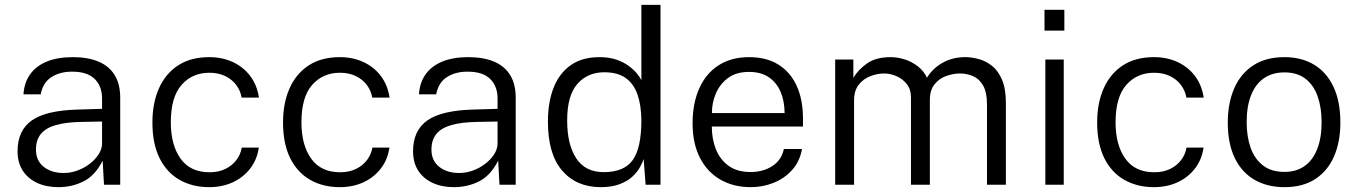

<svg xmlns="http://www.w3.org/2000/svg" viewBox="-20 -763 5604 793"><path d="M221.5 10Q171 10 133 -7.8Q95 -25.5 73.8 -58.5Q52.5 -91.5 52.5 -138Q52.5 -224 111.2 -265.5Q170 -307 301.5 -310.5L401.5 -313.5V-356.5Q401.5 -407 370.8 -437.2Q340 -467.5 276 -467Q228 -467 192.8 -444.8Q157.5 -422.5 148 -373.5H77Q80 -422 104.5 -456.2Q129 -490.5 173.5 -508.8Q218 -527 280 -527Q344 -527 387.8 -508.2Q431.5 -489.5 454 -452.2Q476.5 -415 476.5 -360V0H409.5L404 -99.5Q373 -38 325.2 -14Q277.5 10 221.5 10ZM243.5 -48.5Q271.5 -48.5 299.2 -58.5Q327 -68.5 350 -86Q373 -103.5 387 -125Q401 -146.5 401.5 -169V-261L318 -259.5Q252.5 -258.5 210.8 -246.5Q169 -234.5 148.8 -209.8Q128.5 -185 128.5 -145Q128.5 -99.5 160.5 -74Q192.5 -48.5 243.5 -48.5Z M844 -527Q897.5 -527 941 -507Q984.5 -487 1013 -449.8Q1041.5 -412.5 1049.5 -360H978Q973 -389 955.5 -412.2Q938 -435.5 909.8 -449Q881.5 -462.5 844.5 -462.5Q774 -462.5 729.8 -412.2Q685.5 -362 685.5 -257.5Q685.5 -164 725.8 -107.8Q766 -51.5 845.5 -51.5Q882.5 -51.5 910.8 -65.2Q939 -79 956.5 -102.2Q974 -125.5 978.5 -153.5H1049Q1041.5 -102.5 1012.5 -65.8Q983.5 -29 940.2 -9.5Q897 10 844 10Q775 10 722 -20Q669 -50 639.2 -109.5Q609.5 -169 609.5 -257Q609.5 -337.5 636.5 -398.2Q663.5 -459 715.8 -493Q768 -527 844 -527Z M1383.5 -527Q1437 -527 1480.5 -507Q1524 -487 1552.5 -449.8Q1581 -412.5 1589 -360H1517.5Q1512.5 -389 1495 -412.2Q1477.5 -435.5 1449.2 -449Q1421 -462.5 1384 -462.5Q1313.5 -462.5 1269.2 -412.2Q1225 -362 1225 -257.5Q1225 -164 1265.2 -107.8Q1305.5 -51.5 1385 -51.5Q1422 -51.5 1450.2 -65.2Q1478.5 -79 1496 -102.2Q1513.5 -125.5 1518 -153.5H1588.5Q1581 -102.5 1552 -65.8Q1523 -29 1479.8 -9.5Q1436.5 10 1383.5 10Q1314.5 10 1261.5 -20Q1208.5 -50 1178.8 -109.5Q1149 -169 1149 -257Q1149 -337.5 1176 -398.2Q1203 -459 1255.2 -493Q1307.5 -527 1383.5 -527Z M1855 10Q1804.5 10 1766.5 -7.8Q1728.5 -25.5 1707.2 -58.5Q1686 -91.5 1686 -138Q1686 -224 1744.8 -265.5Q1803.5 -307 1935 -310.5L2035 -313.5V-356.5Q2035 -407 2004.2 -437.2Q1973.5 -467.5 1909.5 -467Q1861.5 -467 1826.2 -444.8Q1791 -422.5 1781.5 -373.5H1710.5Q1713.5 -422 1738 -456.2Q1762.5 -490.5 1807 -508.8Q1851.5 -527 1913.5 -527Q1977.5 -527 2021.2 -508.2Q2065 -489.5 2087.5 -452.2Q2110 -415 2110 -360V0H2043L2037.5 -99.5Q2006.5 -38 1958.8 -14Q1911 10 1855 10ZM1877 -48.5Q1905 -48.5 1932.8 -58.5Q1960.5 -68.5 1983.5 -86Q2006.5 -103.5 2020.5 -125Q2034.5 -146.5 2035 -169V-261L1951.5 -259.5Q1886 -258.5 1844.2 -246.5Q1802.5 -234.5 1782.2 -209.8Q1762 -185 1762 -145Q1762 -99.5 1794 -74Q1826 -48.5 1877 -48.5Z M2461 10Q2361 10 2302 -58.2Q2243 -126.5 2243 -260.5Q2243 -341 2266.5 -400.8Q2290 -460.5 2337.2 -493.8Q2384.5 -527 2455.5 -527Q2495.5 -527 2525.5 -516.8Q2555.5 -506.5 2576.5 -491Q2597.5 -475.5 2610.5 -459.5Q2623.5 -443.5 2629 -432V-743H2708V0H2646.5L2638.5 -106Q2634 -92.5 2623.5 -73Q2613 -53.5 2593 -34.5Q2573 -15.5 2540.5 -2.8Q2508 10 2461 10ZM2473 -52Q2558 -52 2593.5 -102.2Q2629 -152.5 2629 -265.5Q2628.5 -328 2613 -372.5Q2597.5 -417 2564.2 -440.8Q2531 -464.5 2475.5 -464.5Q2407 -464.5 2364.8 -416.5Q2322.5 -368.5 2322.5 -265.5Q2322.5 -165.5 2360.2 -108.8Q2398 -52 2473 -52Z M2920 -240.5Q2920 -188.5 2937 -146Q2954 -103.5 2989.5 -78Q3025 -52.5 3079.5 -52.5Q3132 -52.5 3170 -77.2Q3208 -102 3217.5 -147.5H3292.5Q3283 -95.5 3251.2 -60.5Q3219.5 -25.5 3174.8 -7.8Q3130 10 3080.5 10Q3009.5 10 2955.2 -21.2Q2901 -52.5 2870.8 -111.5Q2840.5 -170.5 2840.5 -253.5Q2840.5 -336 2868 -397.8Q2895.5 -459.5 2947.8 -493.2Q3000 -527 3074 -527Q3145.5 -527 3195 -496.2Q3244.5 -465.5 3270.5 -408.5Q3296.5 -351.5 3296.5 -272.5V-240.5ZM2920.5 -296H3220.5Q3220.5 -344 3204.5 -382.5Q3188.5 -421 3156 -443.5Q3123.5 -466 3073.5 -466Q3020.5 -466 2986.8 -440.8Q2953 -415.5 2936.5 -376.5Q2920 -337.5 2920.5 -296Z M3429.5 0V-517H3504.5V-441.5Q3525 -476 3561.8 -501.5Q3598.5 -527 3658.5 -527Q3687.5 -527 3717 -517.5Q3746.5 -508 3771 -489Q3795.5 -470 3808.5 -442Q3832.5 -481 3873.5 -504Q3914.5 -527 3966.5 -527Q3993.5 -527 4022.8 -519Q4052 -511 4077.5 -490.8Q4103 -470.5 4118.8 -433.2Q4134.5 -396 4134.5 -337.5V0H4056.5V-330.5Q4056.5 -382 4040.5 -409.8Q4024.5 -437.5 3999 -448.5Q3973.5 -459.5 3944.5 -459.5Q3918.5 -459.5 3889.8 -449.8Q3861 -440 3840.8 -416Q3820.5 -392 3820.5 -349.5V0H3742.5V-361.5Q3742.5 -394 3725.2 -415.8Q3708 -437.5 3682.5 -448.5Q3657 -459.5 3631.5 -459.5Q3603.5 -459.5 3574.8 -448.5Q3546 -437.5 3526.8 -413Q3507.5 -388.5 3507.5 -349.5V0Z M4373.5 -517V0H4297.5V-517ZM4376 -722.5V-636.5H4294V-722.5Z M4746 -527Q4799.5 -527 4843 -507Q4886.5 -487 4915 -449.8Q4943.5 -412.5 4951.5 -360H4880Q4875 -389 4857.5 -412.2Q4840 -435.5 4811.8 -449Q4783.5 -462.5 4746.5 -462.5Q4676 -462.5 4631.8 -412.2Q4587.5 -362 4587.5 -257.5Q4587.5 -164 4627.8 -107.8Q4668 -51.5 4747.5 -51.5Q4784.5 -51.5 4812.8 -65.2Q4841 -79 4858.5 -102.2Q4876 -125.5 4880.5 -153.5H4951Q4943.5 -102.5 4914.5 -65.8Q4885.5 -29 4842.2 -9.5Q4799 10 4746 10Q4677 10 4624 -20Q4571 -50 4541.2 -109.5Q4511.5 -169 4511.5 -257Q4511.5 -337.5 4538.5 -398.2Q4565.5 -459 4617.8 -493Q4670 -527 4746 -527Z M5284.5 10Q5214.5 10 5161.8 -20.2Q5109 -50.5 5080 -110Q5051 -169.5 5051 -256.5Q5051 -337.5 5077.8 -398.5Q5104.5 -459.5 5156.5 -493.2Q5208.5 -527 5285 -527Q5355 -527 5406.8 -496.2Q5458.5 -465.5 5487.2 -405.2Q5516 -345 5516 -256.5Q5516 -177.5 5490 -117.5Q5464 -57.5 5412.8 -23.8Q5361.5 10 5284.5 10ZM5285 -53Q5333.5 -53 5367.8 -77Q5402 -101 5420.2 -147Q5438.5 -193 5438.5 -258.5Q5438.5 -317.5 5422.5 -364Q5406.5 -410.5 5372.5 -437.2Q5338.5 -464 5285 -464Q5235.5 -464 5200.8 -440.2Q5166 -416.5 5147.5 -370.5Q5129 -324.5 5129 -258.5Q5129 -199.5 5145.2 -153.2Q5161.5 -107 5196 -80Q5230.5 -53 5285 -53Z"/></svg>

Font: Public Sans Light
Style: Regular
Weight: 300
Designer: The Public Sans Project Authors: Dan O. Williams and USWDS (Libre Franklin designed by Pablo Impallari and Rodrigo Fuenz
Version: Version 1.007